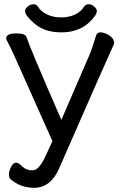

<svg xmlns="http://www.w3.org/2000/svg" viewBox="-20 -870 569 903"><path d="M140.6 13.2Q75.7 13.2 28.8 -27.8Q22 -34.2 22 -50.8Q22 -64.9 32 -85Q42 -105 55.7 -105Q66.9 -105 85 -86.9Q103 -68.8 132.8 -68.8Q160.6 -68.8 188 -123L226.6 -206.1L50.8 -600.1Q28.8 -647.9 18.8 -667Q8.8 -686 8.8 -689Q8.8 -712.9 56.6 -712.9Q97.7 -712.9 104 -696.8Q121.6 -643.1 268.6 -306.2L399.9 -609.9Q414.6 -645 432.6 -705.1Q438 -717.8 452.6 -717.8Q464.8 -717.8 481 -710.9Q516.6 -692.9 516.6 -668Q516.6 -662.1 503.2 -634.5Q489.7 -606.9 257.8 -77.1Q217.8 13.2 140.6 13.2ZM97.7 -817.9Q97.7 -829.1 110.8 -839.6Q124 -850.1 137.9 -850.1Q151.9 -850.1 159.7 -836.9Q172.9 -815.9 201.4 -802Q230 -788.1 267.6 -788.1Q304.7 -788.1 333.3 -802Q361.8 -815.9 374 -836.9Q381.8 -850.1 397 -850.1Q409.7 -850.1 422.6 -839.6Q435.5 -829.1 435.5 -818.8Q435.5 -797.9 397 -762.2Q346.7 -717.8 268.8 -717.8Q190.9 -717.8 144.3 -757.3Q97.7 -796.9 97.7 -817.9Z"/></svg>

Font: LXGW WenKai GB Screen
Style: Regular
Weight: 400
Designer: LXGW / Fontworks Inc.
Foundry: LXGW / Fontworks Inc.
Version: Version 1.321;February 19, 2024;FontCreator 14.0.0.2901 64-b